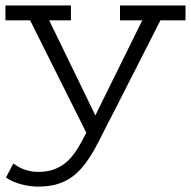

<svg xmlns="http://www.w3.org/2000/svg" viewBox="-20 -485 703 707"><path d="M663.1 -410.2H570.8L390.1 -55.2L378.9 -34.2Q360.8 1.5 345 33Q329.1 64.5 312.5 90.6Q295.9 116.7 277.3 137.5Q258.8 158.2 236.1 172.6Q213.4 187 185.1 194.6Q156.7 202.1 120.1 202.1Q90.8 202.1 58.8 193.8Q26.9 185.5 2 168.9L28.8 117.2Q35.6 121.6 44.2 127Q52.7 132.3 64 137Q75.2 141.6 89.1 144.8Q103 147.9 120.1 147.9Q154.8 147.9 180.4 138.2Q206.1 128.4 226.6 110.1Q247.1 91.8 263.9 64.9Q280.8 38.1 297.9 3.9L90.8 -410.2H0V-464.8H241.2V-410.2H161.1L331.1 -60.1L503.9 -410.2H421.9V-464.8H663.1Z"/></svg>

Font: Stint Ultra Expanded
Style: Regular
Weight: 400
Width: 7
Designer: Astigmatic (AOETI)
Foundry: Astigmatic (AOETI)
Version: Version 1.000